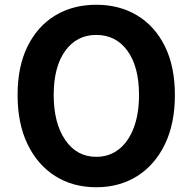

<svg xmlns="http://www.w3.org/2000/svg" viewBox="-20 -774 810 808"><path d="M385 14Q287 14 212.5 -33Q138 -80 96 -167Q54 -254 54 -374Q54 -494 96 -579Q138 -664 212.5 -709Q287 -754 385 -754Q483 -754 557.5 -709Q632 -664 674 -579Q716 -494 716 -374Q716 -254 674 -167Q632 -80 557.5 -33Q483 14 385 14ZM385 -114Q440 -114 480.5 -146Q521 -178 543 -236.5Q565 -295 565 -374Q565 -493 516.5 -560Q468 -627 385 -627Q303 -627 254.5 -560Q206 -493 206 -374Q206 -256 254.5 -185Q303 -114 385 -114Z"/></svg>

Font: Source Han Sans
Style: Bold
Weight: 700
Designer: Ryoko NISHIZUKA Ë•øÂ°öÊ∂ºÂ≠ê (kana, bopomofo & ideographs); Paul D. Hunt (Latin, Greek & Cyrillic); Sandoll Communicatio
Foundry: Adobe
Version: Version 2.004;hotconv 1.0.118;makeotfexe 2.5.65603